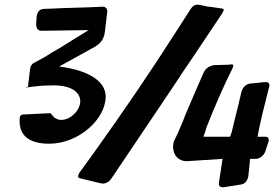

<svg xmlns="http://www.w3.org/2000/svg" viewBox="-20 -765 1176 823"><path d="M535 -115C568 -164 602 -214 634 -262C668 -312 701 -362 734 -411C757 -447 781 -482 805 -517L934 -710H933C937 -715 939 -720 939 -724C939 -725 939 -728 928 -729L887 -735H888C879 -735 871 -737 864 -738L841 -743C836 -744 831 -745 826 -745C815 -745 805 -739 797 -726L734 -628C623 -454 508 -286 388 -118L320 -24C317 -19 315 -14 315 -9V-7C315 -6 316 -2 326 0L409 20H408C414 21 418 22 421 22C431 22 447 17 459 -2ZM65 -262C64 -257 64 -253 64 -246C64 -175 117 -149 191 -149C318 -149 433 -255 433 -351C433 -411 371 -462 234 -480L393 -568H392C411 -579 425 -599 429 -624L439 -708V-710L440 -714V-715C440 -726 434 -736 422 -736H414C379 -734 342 -733 307 -732C271 -731 236 -730 200 -728L169 -727C150 -726 140 -715 137 -694L135 -662C135 -644 142 -634 156 -633L360 -636C352 -631 297 -597 287 -591C273 -582 258 -573 244 -564C237 -560 230 -556 222 -551C207 -543 192 -534 176 -523L123 -494C116 -489 111 -482 109 -470L100 -395C99 -380 84 -391 100 -391L134 -395C159 -398 185 -399 211 -399C291 -399 324 -366 324 -331C324 -293 283 -251 243 -251C232 -251 224 -254 217 -259H215C200 -276 196 -280 196 -280L77 -274H78C71 -274 67 -270 65 -262ZM1012 26C1030 24 1043 8 1045 -14L1052 -84H1075C1094 -84 1111 -98 1118 -118L1130 -155C1131 -157 1132 -159 1132 -161C1132 -171 1130 -179 1117 -179H1084C1091 -224 1115 -320 1132 -386L1133 -390C1134 -394 1135 -397 1135 -399C1135 -406 1131 -413 1122 -413H1114C1104 -412 1093 -411 1084 -410C1077 -409 1070 -408 1063 -408L1053 -407C1033 -404 1020 -391 1014 -368C1010 -349 1005 -330 1001 -312C993 -282 986 -251 980 -227C976 -207 972 -193 966 -179H852C861 -204 863 -209 864 -216C898 -303 935 -389 977 -473C979 -477 980 -481 980 -486C980 -488 976 -489 973 -489C960 -487 946 -487 935 -487L901 -486C880 -485 860 -472 852 -452C825 -391 799 -330 773 -269C771 -263 769 -257 766 -250C759 -233 751 -214 743 -196L726 -160C723 -154 722 -146 722 -136C722 -100 744 -75 779 -74L934 -84L919 14V16L918 21C918 34 925 37 936 38Z"/></svg>

Font: Bangerz
Style: Regular
Weight: 400
Designer: vernon adams
Foundry: Vernon Adams
Version: Version 2.10;December 28, 2023;FontCreator 13.0.0.2683 64-bi